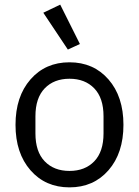

<svg xmlns="http://www.w3.org/2000/svg" viewBox="-20 -797 600 829"><path d="M273 -583 167 -742 240 -777 325 -607ZM448.5 -62Q384 12 280 12Q176 12 111.5 -62Q47 -136 47 -258Q47 -380 111.5 -454Q176 -528 280 -528Q384 -528 448.5 -454Q513 -380 513 -258Q513 -136 448.5 -62ZM427 -221V-295Q427 -374 387 -415.5Q347 -457 280 -457Q213 -457 173 -415.5Q133 -374 133 -295V-221Q133 -142 173 -100.5Q213 -59 280 -59Q347 -59 387 -100.5Q427 -142 427 -221Z"/></svg>

Font: Anuphan
Style: Regular
Weight: 400
Designer: Mike Abbink, Paul van der Laan, Pieter van Rosmalen, Mint Tantisuwanna
Foundry: Bold Monday; Cadson Demak
Version: Version 3.002;hotconv 1.0.109;makeotfexe 2.5.65596